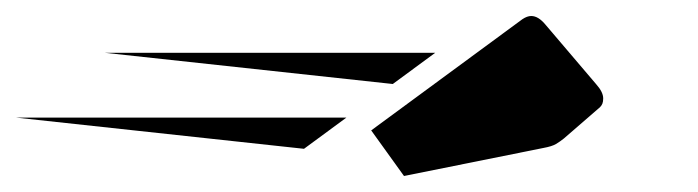

<svg xmlns="http://www.w3.org/2000/svg" viewBox="-424 -789 873 240"><path d="M255 -604 81 -569 40 -626 229 -765Q235 -769 240 -769Q249 -769 258 -758L321 -684Q330 -674 330 -666Q330 -662 329 -659.5Q328 -657 326 -655L281 -616Q276 -612 271 -609Q266 -606 255 -604ZM67 -684 -293 -723H120ZM-44 -603 -404 -642H9Z"/></svg>

Font: Faster One
Style: Regular
Weight: 400
Designer: Eduardo Rodriguez Tunni
Foundry: Eduardo Rodriguez Tunni
Version: Version 1.003; ttfautohint (v1.8.4.7-5d5b);gftools[0.9.23]